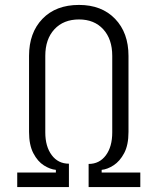

<svg xmlns="http://www.w3.org/2000/svg" viewBox="-20 -760 640 780"><path d="M50 0V-59H207V-70Q184 -72 158.5 -88Q133 -104 115.5 -137.5Q98 -171 98 -224V-533Q98 -627 152.5 -683.5Q207 -740 301 -740Q393 -740 447.5 -683.5Q502 -627 502 -533V-224Q502 -171 484.5 -138Q467 -105 441.5 -88.5Q416 -72 393 -70V-59H550V0H340V-94Q384 -94 410 -129Q436 -164 436 -222V-533Q436 -601 399.5 -641Q363 -681 301 -681Q238 -681 201 -641Q164 -601 164 -533V-222Q164 -165 190 -130Q216 -95 260 -95V0Z"/></svg>

Font: JetBrains Mono NL ExtraLight
Style: Regular
Weight: 200
Designer: Philipp Nurullin, Konstantin Bulenkov
Foundry: JetBrains
Version: Version 2.304; ttfautohint (v1.8.4.7-5d5b)